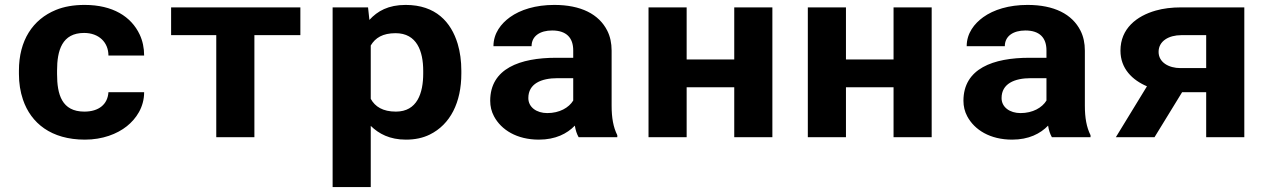

<svg xmlns="http://www.w3.org/2000/svg" viewBox="-20 -558 5154 781"><path d="M212.1 -257V-271C212.1 -352.7 232.2 -424 322.1 -424C381.8 -424 421.1 -386.1 421.1 -332H566.3C566.3 -363.3 560.2 -391.8 548.2 -417.5C513.6 -490.9 438.4 -538 324.3 -538C279.6 -538 240.5 -531.2 207.2 -517.5C113 -478.9 57 -393.3 57 -271V-257C57 -219.7 62.5 -184.8 73.5 -152.5C106 -57 188.2 10 325.4 10C397 10 456.4 -13 495.9 -44.5C533.8 -74.8 566.3 -121.6 566.3 -183H421.1C418 -133.1 381.4 -104 323.2 -104C231.3 -104 212.1 -173.8 212.1 -257Z M1201.8 -415V-528H676V-415H859.7V0H1014.8V-415Z M1482.6 -477 1477.1 -528H1333V203H1488.1V-46C1520.8 -13.8 1565.5 10 1631.1 10C1667.8 10 1700 3.2 1727.9 -10.5C1812 -51.8 1856.6 -141.5 1856.6 -259V-270C1856.6 -310 1851.6 -346.5 1841.8 -379.5C1815 -468.6 1752.2 -538 1630 -538C1559.8 -538 1515.6 -513.2 1482.6 -477ZM1590.4 -104C1537.5 -104 1505.7 -124 1488.1 -156V-373C1506.8 -404.3 1536.8 -423 1589.3 -423C1675.7 -423 1701.5 -349.4 1701.5 -270V-259C1701.5 -179.5 1677.2 -104 1590.4 -104Z M2467.9 -128V-352C2467.9 -382.7 2462 -409.7 2450.3 -433C2416.2 -500.8 2342.5 -538 2234.7 -538C2158.6 -538 2096.7 -518.5 2054.3 -488C2018.6 -462.2 1987.2 -423.1 1987.2 -370H2142.3C2142.3 -411.9 2177.5 -434 2225.9 -434C2284 -434 2311.7 -404.3 2311.7 -353V-323H2242.4C2095.3 -323 1974 -279.4 1974 -148C1974 -125.3 1979.1 -104.3 1989.4 -85C2018.8 -29.6 2082.6 10 2172 10C2239.9 10 2287 -14.5 2318.3 -47C2321.2 -28.3 2326.4 -12.7 2333.7 0H2491V-8C2474.7 -40.6 2467.9 -78.8 2467.9 -128ZM2129.1 -159C2129.1 -217.5 2181.3 -240 2247.9 -240H2311.7V-149C2293.9 -119.9 2256 -98 2206.1 -98C2163 -98 2129.1 -121.6 2129.1 -159Z M3121.8 0V-528H2966.7V-316H2773.1V-528H2618V0H2773.1V-203H2966.7V0Z M3769.8 0V-528H3614.7V-316H3421.1V-528H3266V0H3421.1V-203H3614.7V0Z M4392.9 -128V-352C4392.9 -382.7 4387 -409.7 4375.3 -433C4341.2 -500.8 4267.5 -538 4159.7 -538C4083.6 -538 4021.7 -518.5 3979.3 -488C3943.6 -462.2 3912.2 -423.1 3912.2 -370H4067.3C4067.3 -411.9 4102.5 -434 4150.9 -434C4209 -434 4236.7 -404.3 4236.7 -353V-323H4167.4C4020.3 -323 3899 -279.4 3899 -148C3899 -125.3 3904.1 -104.3 3914.4 -85C3943.8 -29.6 4007.6 10 4097 10C4164.9 10 4212 -14.5 4243.3 -47C4246.2 -28.3 4251.4 -12.7 4258.7 0H4416V-8C4399.7 -40.6 4392.9 -78.8 4392.9 -128ZM4054.1 -159C4054.1 -217.5 4106.3 -240 4172.9 -240H4236.7V-149C4218.9 -119.9 4181 -98 4131.1 -98C4088 -98 4054.1 -121.6 4054.1 -159Z M4645.5 -207 4519 0H4676.3L4788.5 -183H4886.4V0H5041.5V-528H4785.2C4746.3 -528 4711.7 -523.7 4681.2 -515C4603.5 -492.9 4537.7 -441.9 4537.7 -352C4537.7 -278.8 4586.1 -232.3 4645.5 -207ZM4692.8 -347C4692.8 -391.3 4734.7 -415 4785.2 -415H4886.4V-281H4781.9C4733.9 -281 4692.8 -304.5 4692.8 -347Z"/></svg>

Font: Asimov
Style: Wid
Weight: 500
Designer: Google
Version: Version 2.000980; 2014